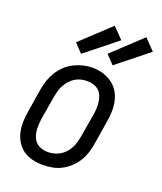

<svg xmlns="http://www.w3.org/2000/svg" viewBox="-144 -872 819 972"><g transform="rotate(20 265.5 -385.5)"><path d="M202 8Q174 8 146.5 1.5Q119 -5 97.5 -20Q76 -35 61.5 -58Q47 -81 41 -107.5Q35 -134 35.5 -162.5Q36 -191 41 -219L62 -349Q66 -374 74.5 -398.5Q83 -423 97 -445.5Q111 -468 130.5 -486.5Q150 -505 174 -517Q198 -529 223 -535Q248 -541 273 -541Q302 -541 328.5 -533Q355 -525 377 -510Q399 -495 413.5 -472Q428 -449 434 -422.5Q440 -396 439.5 -367.5Q439 -339 434 -311L413 -181Q409 -156 401 -131.5Q393 -107 379 -84.5Q365 -62 345 -43.5Q325 -25 301.5 -13Q278 -1 252.5 3.5Q227 8 202 8ZM204 -62Q220 -62 236.5 -66Q253 -70 268 -78.5Q283 -87 295 -100Q307 -113 315.5 -128.5Q324 -144 328.5 -160Q333 -176 336 -192L358 -322Q361 -339 361.5 -356.5Q362 -374 359.5 -390.5Q357 -407 350.5 -422.5Q344 -438 331.5 -448.5Q319 -459 303 -463.5Q287 -468 269 -468Q253 -468 236.5 -464Q220 -460 205.5 -451Q191 -442 179.5 -429Q168 -416 159.5 -401Q151 -386 146.5 -370Q142 -354 139 -338L117 -208Q115 -191 114 -173.5Q113 -156 115.5 -139.5Q118 -123 124.5 -108Q131 -93 143 -82.5Q155 -72 171 -67Q187 -62 204 -62ZM363 -587 319 -633 475 -779 531 -721ZM193 -587 149 -633 305 -779 361 -721Z"/></g></svg>

Font: Iosevka Slab Oblique
Style: Regular
Weight: 400
Italic angle: -9°
Monospace: yes
Designer: Belleve Invis
Foundry: Belleve Invis
Version: Version 11.1.1; ttfautohint (v1.8.3)